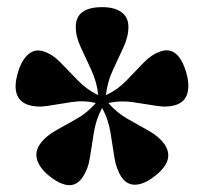

<svg xmlns="http://www.w3.org/2000/svg" viewBox="-20 -796 582 551"><path d="M217 -287.5Q186 -241 124 -289Q95.5 -311 87.2 -335.2Q79 -359.5 94.5 -382Q110 -404.5 139 -420.8Q168 -437 199.5 -454.8Q231 -472.5 255 -500.5Q220.5 -508.5 185 -503Q149.5 -497.5 117.2 -492.2Q85 -487 59.5 -495.5Q9 -514 32 -590Q43 -625.5 62.5 -641.2Q82 -657 106.5 -648Q132 -639.5 155 -615.2Q178 -591 203.8 -564.8Q229.5 -538.5 262 -523Q258 -560.5 242.2 -594.8Q226.5 -629 212 -659.8Q197.5 -690.5 197.5 -719Q197.5 -775.5 273.5 -775.5Q308.5 -775.5 328.5 -761Q348.5 -746.5 348.5 -719Q348.5 -690.5 334 -659.5Q319.5 -628.5 303.8 -594.5Q288 -560.5 284 -523Q317 -538 342.5 -564.5Q368 -591 391.2 -615.2Q414.5 -639.5 439.5 -648Q490.5 -666.5 514 -589.5Q524.5 -554 518 -529.2Q511.5 -504.5 486.5 -495.5Q461.5 -487 429.2 -492.2Q397 -497.5 361.5 -502.8Q326 -508 291 -500.5Q315 -472.5 346.8 -454.5Q378.5 -436.5 407.2 -420.5Q436 -404.5 452 -382Q484 -335.5 422 -289Q393.5 -267 369 -266Q344.5 -265 329 -287.5Q313.5 -310.5 308.2 -344.8Q303 -379 297 -416.2Q291 -453.5 273 -486.5Q255.5 -453.5 249.5 -416.2Q243.5 -379 238.2 -344.8Q233 -310.5 217 -287.5Z"/></svg>

Font: Fraunces 144pt S100
Style: Bold
Weight: 700
Version: Version 1.000; ttfautohint (v1.8.3)